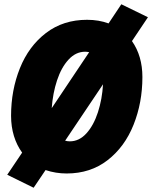

<svg xmlns="http://www.w3.org/2000/svg" viewBox="-20 -803 715 902"><path d="M194 -4 138 79 14 18 84 -86Q59 -120 45.5 -164Q32 -208 32 -259Q32 -379 73.5 -482.5Q115 -586 196 -648Q277 -710 389 -710Q444 -710 490 -693L550 -783L675 -722L600 -610Q649 -540 649 -441Q649 -321 607.5 -217Q566 -113 485.5 -50.5Q405 12 293 12Q242 12 194 -4ZM399 -558Q387 -560 380 -560Q336 -560 302 -523Q268 -486 248 -425.5Q228 -365 223 -295ZM308 -139Q352 -139 386 -176.5Q420 -214 440 -275.5Q460 -337 464 -407L286 -142Q297 -139 308 -139Z"/></svg>

Font: Azeret Mono ExtraBold
Style: Italic
Weight: 800
Italic angle: -12°
Designer: Martin Vácha
Foundry: Displaay
Version: Version 1.000; Glyphs 3.0.3, build 3074